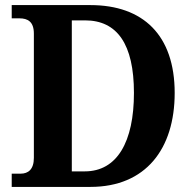

<svg xmlns="http://www.w3.org/2000/svg" viewBox="-20 -734 757 754"><path d="M26 0H335C553 0 666 -150 666 -369C666 -596 542 -714 335 -714H26V-662H56C89 -662 113 -649 113 -602V-114C113 -69 91 -52 61 -52H26ZM313 -61H262V-654H314C440 -654 506 -561 506 -369C506 -177 440 -61 313 -61Z"/></svg>

Font: Noto Serif Hebrew SemiCondensed
Style: Bold
Weight: 700
Width: 4
Designer: Monotype Design Team
Foundry: Monotype Imaging Inc.
Version: Version 2.004